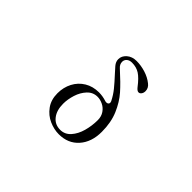

<svg xmlns="http://www.w3.org/2000/svg" viewBox="-130 -980 1259 1259"><g transform="rotate(45 500.0 -350.5)"><path d="M504 0Q590 0 641.5 -58Q693 -116 693 -211Q693 -298 664.5 -364.5Q636 -431 594.5 -478Q553 -525 483 -588Q462 -606 462 -630Q462 -648 475.5 -660Q489 -672 512 -672Q553 -672 583.5 -652.5Q614 -633 652 -583Q667 -564 680 -564Q691 -564 699 -575Q707 -586 707 -602Q707 -631 682 -650Q651 -675 609 -688Q567 -701 526 -701Q485 -701 458.5 -678Q432 -655 432 -624Q432 -600 450 -579L484 -541Q523 -499 549 -467Q575 -435 594 -397Q597 -390 597 -384Q597 -377 591.5 -372.5Q586 -368 578 -368Q570 -368 565 -370Q531 -381 497 -381Q441 -381 398 -355Q355 -329 331.5 -284Q308 -239 308 -184Q308 -124 338.5 -82Q369 -40 414.5 -20Q460 0 504 0ZM511 -354Q535 -354 560.5 -342Q586 -330 603 -305.5Q620 -281 620 -247Q620 -194 606 -143.5Q592 -93 562.5 -60Q533 -27 490 -27Q441 -27 412 -64Q383 -101 383 -162Q383 -203 397 -247.5Q411 -292 440 -323Q469 -354 511 -354Z"/></g></svg>

Font: Hina Mincho
Style: Regular
Weight: 400
Designer: satsuyako
Foundry: satsuyako
Version: Version 1.100